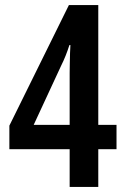

<svg xmlns="http://www.w3.org/2000/svg" viewBox="-20 -738 494 758"><path d="M440 -149H368V0H255V-149H17V-242L252 -718H368V-245H440ZM255 -450Q255 -462 255.5 -484.5Q256 -507 256.5 -529Q257 -551 258 -560H254Q247 -538 239 -518Q231 -498 222 -480L113 -245H255Z"/></svg>

Font: Noto Sans Khmer UI ExtraCondensed SemiBold
Style: Regular
Weight: 600
Width: 2
Designer: Danh Hong and the Monotype Design Team
Foundry: Monotype Imaging Inc.
Version: Version 2.002; ttfautohint (v1.8.4.7-5d5b)